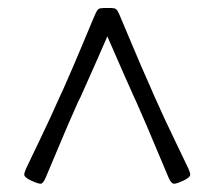

<svg xmlns="http://www.w3.org/2000/svg" viewBox="-20 -725 531 476"><path d="M359.9 -492.7Q386.7 -432.1 415.5 -372.8Q444.3 -313.5 447.3 -306.6Q451.7 -295.9 451.7 -292.5Q451.7 -285.2 434.8 -277.3Q418 -269.5 411.6 -269.5Q404.3 -269.5 397.9 -284.7Q393.1 -295.4 368.4 -354.7Q343.8 -414.1 317.4 -473.6L313 -482.9Q298.3 -515.6 285.4 -544.9Q272.5 -574.2 261.5 -599.6Q250.5 -625 246.1 -634.8Q243.2 -627.9 220.9 -577.1Q198.7 -526.4 179.2 -483.4L174.3 -474.1Q147.9 -415 123 -355.2Q98.1 -295.4 93.3 -284.7Q86.9 -269.5 80.6 -269.5Q74.2 -269.5 57.1 -277.3Q40 -285.2 40 -292.5Q40 -295.9 44.4 -306.6Q47.4 -313.5 76.2 -373Q105 -432.6 131.8 -493.2L136.2 -502.4Q162.6 -562 187.3 -621.3Q211.9 -680.7 216.8 -691.4Q220.7 -700.2 224.4 -702.6Q228 -705.1 235.8 -705.1H255.9Q263.7 -705.1 267.3 -702.6Q271 -700.2 274.9 -691.4Q279.8 -680.7 304.7 -620.8Q329.6 -561 356 -502Z"/></svg>

Font: Cooper*
Style: Italic
Weight: 400
Italic angle: -7°
Designer: Owen Earl
Foundry: indestructible type*
Version: Version 0.001